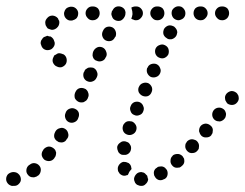

<svg xmlns="http://www.w3.org/2000/svg" viewBox="-41 -584 798 626"><path d="M-15 -16Q-21 -9 -21 0Q-21 5 -19 9Q-17 13 -14 16Q-11 19 -6 21Q-2 23 2 22Q4 22 6 22Q15 22 21 15Q28 8 27 -1Q26 -11 19 -17Q13 -23 3 -23Q2 -23 1 -23Q-8 -22 -15 -16ZM434 16Q428 23 418 22Q414 22 410 20Q405 19 402 15Q399 12 398 8Q396 4 396 -1Q397 -10 404 -17Q410 -23 420 -23Q424 -22 428 -21Q432 -19 435 -15Q436 -14 437 -13Q438 -12 439 -11Q440 -6 441 -2Q442 -1 442 -1Q442 0 442 1Q441 10 434 16ZM505 -13Q507 -22 503 -30Q500 -34 497 -37Q493 -40 489 -41Q485 -42 480 -41Q476 -41 472 -39V-38Q468 -36 465 -33Q462 -29 461 -25Q460 -20 461 -16Q461 -12 464 -8Q468 0 477 3Q486 5 494 0H495Q503 -4 505 -13ZM45 -30Q44 -21 50 -14Q53 -10 57 -8Q61 -6 66 -6Q70 -5 74 -7Q79 -8 82 -11L84 -12Q91 -18 92 -28Q93 -37 87 -44Q81 -51 72 -52Q63 -53 56 -47L54 -46Q46 -40 45 -30ZM364 -11Q360 -11 356 -13Q352 -15 349 -18Q346 -22 344 -26Q343 -30 343 -35Q343 -39 345 -43Q347 -47 350 -50Q353 -53 357 -55Q361 -57 366 -56Q370 -56 374 -54Q379 -53 382 -49Q385 -46 386 -42Q387 -40 387 -37Q388 -35 388 -33Q381 -26 378 -18Q377 -16 376 -14Q375 -14 375 -13Q374 -13 373 -13Q369 -11 364 -11ZM558 -50Q560 -54 560 -58Q560 -63 559 -67Q557 -71 554 -75Q551 -78 547 -80Q543 -82 539 -82Q534 -82 530 -81Q526 -80 522 -77V-76Q515 -70 515 -61Q514 -52 520 -45Q523 -41 527 -39Q531 -37 536 -37Q540 -37 545 -38Q549 -40 552 -43Q556 -46 558 -50ZM95 -78Q97 -69 104 -63Q112 -58 121 -59Q130 -60 136 -68L137 -70Q140 -73 141 -78Q142 -82 142 -87Q141 -91 139 -95Q136 -99 133 -101Q125 -107 116 -106Q107 -104 101 -97L100 -95Q94 -87 95 -78ZM351 -82Q348 -84 345 -88Q343 -92 342 -96Q341 -100 341 -105Q343 -114 351 -119Q358 -125 368 -123Q372 -122 376 -120Q380 -118 382 -114Q385 -110 386 -106Q387 -101 386 -97Q385 -90 380 -85Q375 -80 368 -79Q367 -79 366 -79Q363 -79 360 -79Q360 -79 360 -79Q360 -79 360 -79Q355 -79 351 -82ZM607 -99Q608 -104 608 -108Q608 -113 606 -117Q604 -121 601 -124Q598 -127 594 -128Q589 -130 585 -130Q580 -130 576 -128Q572 -126 569 -123Q566 -119 564 -115Q563 -111 563 -106Q563 -102 565 -98Q567 -94 570 -91Q577 -84 586 -85Q596 -85 602 -92Q605 -95 607 -99ZM136 -136Q139 -127 147 -123Q150 -120 155 -120Q159 -119 164 -120Q168 -121 172 -124Q175 -127 177 -131L179 -133Q184 -141 181 -150Q179 -159 171 -164Q163 -169 154 -166Q145 -164 140 -156L139 -154Q134 -145 136 -136ZM652 -151Q653 -156 653 -160Q653 -164 651 -168Q649 -172 645 -175Q638 -181 629 -181Q619 -180 613 -173Q610 -169 609 -165Q608 -161 608 -156Q609 -152 611 -148Q613 -144 616 -141Q623 -135 632 -136Q642 -136 648 -143V-144Q651 -147 652 -151ZM360 -174Q357 -165 361 -156Q365 -148 374 -145Q383 -142 391 -146Q400 -150 403 -159Q406 -168 402 -176Q397 -185 389 -188Q384 -189 380 -189Q375 -189 371 -187Q367 -185 364 -181Q361 -178 360 -174ZM172 -199Q175 -190 183 -186Q191 -182 200 -185Q209 -188 213 -196L214 -199Q218 -207 216 -216Q213 -225 204 -229Q196 -233 187 -230Q178 -227 174 -219L173 -216Q169 -208 172 -199ZM691 -197Q694 -200 695 -205Q696 -209 696 -213Q695 -218 693 -222Q691 -226 688 -228Q680 -234 671 -233Q662 -232 656 -225Q650 -217 651 -208Q652 -199 659 -193Q663 -190 667 -189Q672 -188 676 -188Q681 -189 684 -191Q688 -193 691 -197ZM385 -221Q388 -212 397 -209Q405 -205 414 -209Q423 -212 426 -221Q430 -230 426 -238Q423 -247 414 -251Q406 -254 397 -251Q388 -247 385 -238Q381 -230 385 -221ZM737 -259Q738 -263 737 -268Q737 -272 734 -276Q732 -280 729 -282Q721 -288 712 -287Q703 -285 697 -278Q694 -274 693 -270Q692 -266 693 -261Q693 -257 696 -253Q698 -249 701 -246Q709 -241 718 -242Q727 -243 733 -251Q736 -255 737 -259ZM202 -273Q202 -268 203 -264Q205 -260 208 -257Q211 -254 215 -252Q219 -250 224 -250Q228 -250 232 -251Q236 -253 240 -256Q243 -259 245 -263L246 -266Q248 -270 248 -274Q248 -279 246 -283Q245 -287 242 -290Q239 -294 235 -295Q226 -299 217 -296Q209 -293 205 -284L204 -282Q202 -277 202 -273ZM412 -300Q411 -300 411 -299Q408 -290 412 -282Q417 -274 425 -271Q434 -268 442 -271Q450 -275 453 -283Q457 -291 454 -300Q450 -309 442 -313Q433 -316 425 -313Q416 -310 412 -301Q412 -301 412 -300ZM232 -331Q236 -322 244 -319Q253 -315 262 -319Q270 -322 274 -331L275 -333Q279 -342 275 -350Q272 -359 263 -363Q259 -364 254 -364Q250 -364 246 -363Q242 -361 238 -358Q235 -355 234 -351L232 -348Q229 -340 232 -331ZM439 -346Q443 -337 451 -333Q460 -330 468 -333Q477 -336 481 -345Q485 -354 481 -362Q478 -371 469 -375Q461 -378 452 -375Q443 -372 440 -363H439Q436 -354 439 -346ZM156 -410Q152 -411 148 -410Q147 -409 146 -409Q145 -409 144 -408Q142 -406 139 -405Q138 -404 137 -404Q136 -403 135 -402Q135 -401 134 -399Q129 -391 131 -382Q134 -373 142 -368Q142 -368 143 -368Q151 -363 160 -365Q169 -368 174 -376Q178 -384 176 -393Q174 -402 166 -407Q165 -407 165 -407Q161 -409 156 -410ZM261 -407Q260 -403 262 -398Q263 -394 266 -391Q269 -387 274 -386Q282 -382 291 -385Q300 -388 303 -396L305 -399Q309 -407 305 -416Q302 -425 294 -429Q285 -433 277 -430Q268 -426 264 -418L263 -416Q261 -411 261 -407ZM466 -408Q470 -399 478 -396Q487 -392 495 -395Q504 -399 508 -407Q511 -416 508 -425Q505 -433 496 -437Q488 -441 479 -437Q470 -434 466 -425Q463 -417 466 -408ZM132 -458Q129 -462 124 -465Q120 -465 117 -466Q116 -466 115 -467Q114 -467 112 -467Q111 -466 110 -466Q106 -465 102 -463Q98 -460 96 -456Q93 -453 92 -448Q91 -444 92 -440L93 -438Q95 -429 102 -424Q110 -419 119 -421Q124 -422 127 -424Q131 -427 133 -430Q136 -434 137 -438Q138 -443 137 -447L136 -449Q135 -454 132 -458ZM293 -465Q296 -456 304 -452Q313 -448 322 -451Q330 -454 334 -463L336 -465Q339 -474 336 -482Q333 -491 325 -495Q316 -499 307 -496Q299 -493 295 -484L294 -482Q290 -473 293 -465ZM492 -472Q495 -464 502 -460Q505 -457 510 -456Q514 -456 518 -456Q523 -457 527 -460Q530 -462 533 -466Q533 -467 534 -468Q534 -469 535 -470Q536 -474 537 -478Q537 -483 535 -487Q533 -491 530 -494Q527 -498 523 -499Q514 -503 506 -500Q497 -496 493 -488V-487Q490 -480 492 -472ZM152 -506Q153 -511 152 -516Q151 -517 150 -519Q149 -521 148 -524Q147 -525 146 -526Q145 -527 144 -528Q136 -534 127 -533Q118 -532 112 -524Q112 -524 111 -523Q108 -519 107 -515Q106 -511 107 -506Q107 -502 110 -498Q112 -494 115 -491Q119 -489 123 -488Q128 -486 132 -487Q137 -488 140 -490Q144 -492 147 -496Q147 -496 148 -497Q151 -501 152 -506ZM322 -539Q322 -535 324 -531Q325 -527 328 -523Q331 -520 335 -518Q344 -514 353 -517Q361 -521 365 -529L366 -531Q368 -535 368 -540Q369 -544 367 -549Q366 -553 363 -556Q360 -559 356 -561Q347 -565 338 -562Q330 -559 326 -550L324 -548Q323 -544 322 -539ZM202 -520Q206 -522 209 -525Q212 -529 213 -533Q214 -537 214 -542Q213 -551 206 -557Q199 -563 189 -562H188Q183 -561 179 -559Q175 -557 173 -554Q170 -550 169 -546Q167 -542 168 -537Q169 -528 176 -522Q183 -516 192 -517H194Q198 -518 202 -520ZM520 -533Q523 -524 532 -520Q541 -516 549 -520Q558 -523 562 -532Q565 -541 562 -549Q558 -558 550 -562Q541 -565 533 -562Q524 -558 520 -550Q517 -541 520 -533ZM278 -525Q284 -532 284 -541Q284 -550 278 -557Q271 -563 262 -563H260Q251 -563 245 -557Q238 -550 238 -541Q238 -532 245 -525Q251 -518 260 -518H262Q271 -518 278 -525ZM401 -563H403Q412 -563 418 -557Q425 -550 425 -541Q425 -532 418 -525Q412 -518 403 -518H401Q397 -518 394 -520Q390 -521 387 -523Q390 -530 391 -538Q391 -548 388 -556Q388 -558 387 -559Q390 -561 394 -562Q397 -563 401 -563ZM489 -525Q495 -532 495 -541Q495 -550 489 -557Q482 -563 473 -563H471Q462 -563 456 -557Q449 -550 449 -541Q449 -532 456 -525Q462 -518 471 -518H473Q482 -518 489 -525ZM629 -525Q636 -532 636 -541Q636 -550 629 -557Q623 -563 614 -563H612Q603 -563 596 -557Q590 -550 590 -541Q590 -532 596 -525Q603 -518 612 -518H614Q623 -518 629 -525ZM700 -525Q706 -532 706 -541Q706 -550 700 -557Q693 -563 684 -563H683Q673 -563 667 -557Q660 -550 660 -541Q660 -532 667 -525Q673 -518 683 -518H684Q693 -518 700 -525Z"/></svg>

Font: FRB American Cursive Guidelines Dotted Extrabold
Style: Bold Italic
Weight: 800
Italic angle: -25°
Version: Version 2.0;Modular Font Editor K font №1